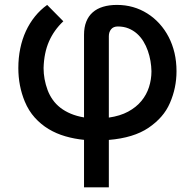

<svg xmlns="http://www.w3.org/2000/svg" viewBox="-20 -573 809 797"><path d="M56.1 -290.5Q56.1 -333.1 64.1 -371.8Q72.1 -410.5 87.5 -443.9Q103 -477.3 125.2 -504.8Q147.4 -532.3 175.8 -552.6L242.9 -484.7Q203.8 -447.8 183.2 -400.6Q162.6 -353.3 160.9 -290.5Q160.9 -244.3 177.6 -199.2Q185.7 -177.6 198.9 -158.9Q212 -140.3 230.8 -125.7Q249.6 -111.2 274.1 -100.9Q298.7 -90.6 328.8 -85.6V-428.3Q328.8 -459.9 338.1 -483.1Q347.3 -506.4 364.9 -521.8Q382.5 -537.3 407.8 -544.9Q433.2 -552.6 465.6 -552.6Q535.2 -552.6 591.6 -517Q619.7 -499.3 642 -474.6Q664.4 -449.9 680.2 -419.4Q696 -388.8 704.4 -353.2Q712.7 -317.5 712.7 -277.3Q712.7 -208.1 685.4 -145.6Q671.9 -114.3 649.7 -89Q627.5 -63.6 596.2 -42.3Q534.4 -0.7 431.8 7.8V204.5H328.8V7.5Q288.7 3.6 251.2 -7.3Q213.8 -18.1 181.8 -37.3Q149.9 -56.5 124.3 -84.9Q98.7 -113.3 82.7 -152Q56.1 -216.6 56.1 -290.5ZM431.8 -84.9Q478.7 -91.6 512.1 -109.7Q545.5 -127.8 566.9 -153.8Q588.4 -179.7 598.5 -211.5Q608.7 -243.3 608.7 -277.3Q608.3 -298.3 604.6 -320Q600.9 -341.6 593.6 -362.4Q586.3 -383.2 575.1 -401.5Q563.9 -419.7 548.5 -433.4Q533 -447.1 513.3 -455.1Q493.6 -463.1 469.1 -463.1Q450.6 -463.1 441.2 -451.5Q431.8 -440 431.8 -422.9Z"/></svg>

Font: Inter P Medium
Style: Regular
Weight: 500
Designer: Rasmus Andersson
Foundry: rsms
Version: Version 3.018;git-588b23468